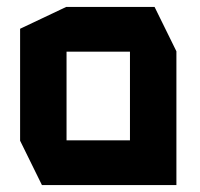

<svg xmlns="http://www.w3.org/2000/svg" viewBox="-20 -534 577 554"><path d="M172 -385V-514H426L489 -386V-385ZM101 0 38 -128V-129H355V0ZM38 -129V-451L171 -514H172V-129ZM355 0V-385H489V0Z"/></svg>

Font: Foldit SemiBold
Style: Regular
Weight: 600
Version: Version 1.003